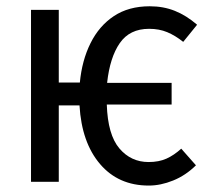

<svg xmlns="http://www.w3.org/2000/svg" viewBox="-20 -571 655 603"><path d="M164.6 -540V-311.8H230.8Q237.4 -381.5 264.4 -435.6Q291.3 -489.7 337.7 -520.5Q384.1 -551.3 450.3 -551.3Q493.3 -551.3 529.2 -536.9Q565.1 -522.6 599 -493.3L555.4 -439.5Q530.3 -459.5 505.1 -470Q480 -480.5 448.2 -480.5Q387.2 -480.5 356.2 -435.6Q325.1 -390.8 316.4 -310.8H519V-242.6H315.4Q318.5 -147.7 354.9 -104.9Q391.3 -62.1 446.7 -62.1Q479 -62.1 502.8 -72.8Q526.7 -83.6 549.2 -104.1L595.4 -51.8Q563.1 -20 523.8 -4.1Q484.6 11.8 447.2 11.8Q351.8 11.8 294.1 -55.9Q236.4 -123.6 229.7 -240H164.6V0H77.4V-540Z"/></svg>

Font: FiraCode Nerd Font Mono
Style: Regular
Weight: 400
Monospace: yes
Designer: Carrois Corporate, Edenspiekermann AG, Nikita Prokopov
Foundry: Carrois Corporate, Edenspiekermann AG, Nikita Prokopov
Version: Version 6.002;Nerd Fonts 3.4.0